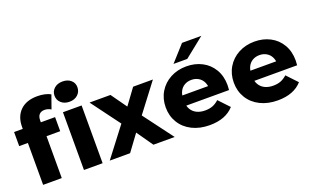

<svg xmlns="http://www.w3.org/2000/svg" viewBox="-85 -1238 2748 1688"><g transform="rotate(-20 1288.5 -394.0)"><path d="M304.3 -750.2Q340.1 -750.2 372.6 -743.2Q405 -736.2 427.2 -722.3L383 -597.8Q353.7 -615.2 323.1 -615.2Q291 -615.2 273.6 -596.6Q256.2 -578 256.2 -540.7V-496.9L261.4 -423V0H87V-542.2Q87 -638.1 143.9 -694.2Q200.8 -750.2 304.3 -750.2ZM5.8 -523.7H389.4V-392H5.8ZM469.1 -540.3H643.6V0H469.1ZM448.8 -701.6Q448.8 -742.2 478.7 -769.2Q508.7 -796.1 556.3 -796.1Q604.6 -796.1 634.2 -770.4Q663.9 -744.8 663.9 -704.7Q663.9 -662.4 634.2 -634.7Q604.6 -607 556.3 -607Q508.7 -607 478.7 -633.9Q448.8 -660.9 448.8 -701.6Z M956.3 -321.6 952.6 -224 717.7 -540.3H913.6L1052.8 -344.7L979.7 -341.2L1125.6 -540.3H1310.6L1074.2 -229.2L1074.7 -324.4L1317.8 0H1118.8L973.3 -208.1L1046.6 -198.2L900.7 0H710.3Z M1332.4 -270.4Q1332.4 -350.7 1370.5 -414.1Q1408.6 -477.4 1475.3 -513Q1542 -548.6 1625.1 -548.6Q1705.4 -548.6 1770.4 -514.9Q1835.3 -481.2 1872.9 -417.7Q1910.6 -354.1 1910.6 -268.7Q1910.1 -258.3 1908 -224.1H1475V-319.8H1815.6L1748.8 -292.1Q1748.8 -330.2 1733.8 -359.7Q1718.8 -389.1 1690.4 -405.4Q1662.1 -421.7 1626.2 -421.7Q1589.8 -421.7 1561.7 -405.4Q1533.7 -389.1 1518.4 -359.4Q1503.2 -329.8 1503.2 -290.8V-263.9Q1503.2 -222.2 1521.2 -191.2Q1539.2 -160.2 1572.3 -143.7Q1605.4 -127.2 1650.4 -127.2Q1690.9 -127.2 1721.2 -138.9Q1751.4 -150.6 1780 -176.6L1872.2 -78.9Q1834 -35.8 1777.2 -13.8Q1720.4 8.2 1645.2 8.2Q1552 8.2 1481 -27.4Q1410 -63 1371.2 -126.7Q1332.4 -190.3 1332.4 -270.4ZM1661.4 -755.4H1841.8L1656.3 -607H1527.7Z M1969.4 -270.4Q1969.4 -350.7 2007.5 -414.1Q2045.6 -477.4 2112.3 -513Q2179 -548.6 2262.1 -548.6Q2342.4 -548.6 2407.4 -514.9Q2472.3 -481.2 2509.9 -417.7Q2547.6 -354.1 2547.6 -268.7Q2547.1 -258.3 2545 -224.1H2112V-319.8H2452.6L2385.8 -292.1Q2385.8 -330.2 2370.8 -359.7Q2355.8 -389.1 2327.4 -405.4Q2299.1 -421.7 2263.2 -421.7Q2226.8 -421.7 2198.7 -405.4Q2170.7 -389.1 2155.4 -359.4Q2140.2 -329.8 2140.2 -290.8V-263.9Q2140.2 -222.2 2158.2 -191.2Q2176.2 -160.2 2209.3 -143.7Q2242.4 -127.2 2287.4 -127.2Q2327.9 -127.2 2358.2 -138.9Q2388.4 -150.6 2417 -176.6L2509.2 -78.9Q2471 -35.8 2414.2 -13.8Q2357.4 8.2 2282.2 8.2Q2189 8.2 2118 -27.4Q2047 -63 2008.2 -126.7Q1969.4 -190.3 1969.4 -270.4Z"/></g></svg>

Font: iiserrat Thin
Style: Regular
Weight: 100
Designer: Akira Ohta
Foundry: Akira Ohta
Version: Version 1.200;Glyphs 3.3.1 (3343)